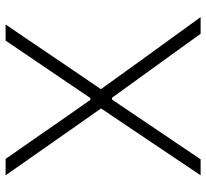

<svg xmlns="http://www.w3.org/2000/svg" viewBox="-46 -708 753 702"><g transform="rotate(-90 331.0 -356.5)"><path d="M41.5 0Q73.5 -47.5 106.5 -96.8Q139.5 -146 176 -200.5L286 -364L191 -499.5Q155.5 -550 119.8 -601.2Q84 -652.5 41.5 -713H101.5Q137.5 -661.5 171.8 -612Q206 -562.5 237 -518L317.5 -403H324L402.5 -519Q433 -564 466.8 -613.8Q500.5 -663.5 534 -713H593Q555.5 -657.5 521 -607Q486.5 -556.5 457.5 -513L356.5 -364.5L461.5 -218.5Q503 -161.5 541 -109Q579 -56.5 620 0H559Q522.5 -51 489.2 -96.8Q456 -142.5 425.5 -185L325 -324H318.5L224.5 -184.5Q194 -139.5 164.2 -95.2Q134.5 -51 100 0Z"/></g></svg>

Font: Commissioner ExtraLight
Style: Regular
Weight: 200
Designer: Kostas Bartsokas
Foundry: Kostas Bartsokas
Version: Version 1.000; ttfautohint (v1.8.3)